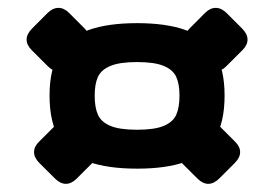

<svg xmlns="http://www.w3.org/2000/svg" viewBox="-20 -522 688 482"><path d="M104.4 -282.2Q104.4 -350 129.8 -390Q155.2 -430 203.2 -446.9Q251.3 -463.9 324.1 -463.9Q397 -463.9 445 -446.9Q493.1 -430 518.5 -390Q543.8 -350 543.8 -282.2Q543.8 -213.3 518.6 -172.9Q493.3 -132.5 445.2 -115.6Q397.2 -98.6 324.1 -98.6Q251.1 -98.6 203 -115.6Q155 -132.5 129.7 -172.9Q104.4 -213.3 104.4 -282.2ZM324.1 -366.2Q280.1 -366.2 257 -356.4Q233.9 -346.7 225.8 -328.8Q217.7 -310.9 217.7 -282.2Q217.7 -252.3 225.8 -234.1Q233.9 -215.8 256.9 -206.1Q279.9 -196.3 324.1 -196.3Q368.4 -196.3 391.4 -206.1Q414.4 -215.8 422.5 -234.1Q430.6 -252.3 430.6 -282.2Q430.6 -310.9 422.5 -328.8Q414.4 -346.7 391.3 -356.4Q368.2 -366.2 324.1 -366.2ZM153.1 -489.9 193.5 -449.4Q206.2 -436.3 206 -422.4Q205.7 -408.5 192.3 -395.1L154 -356.6Q140.6 -343.2 126.6 -343Q112.6 -342.9 100 -355.8L59.5 -396.3Q46.7 -409.1 46.8 -422.9Q47 -436.6 60.4 -450.3L98.8 -488.8Q112 -502 126.2 -502.2Q140.3 -502.5 153.1 -489.9ZM212.4 -113.4 171.9 -73Q158.8 -60.3 144.9 -60.5Q131 -60.8 117.6 -74.2L79.1 -112.5Q65.6 -125.9 65.5 -139.9Q65.3 -153.9 78.2 -166.5L118.8 -207Q131.5 -219.8 145.3 -219.7Q159.1 -219.5 172.8 -206.2L211.2 -167.7Q224.4 -154.5 224.7 -140.3Q225 -126.2 212.4 -113.4ZM587.9 -450.3Q601.3 -436.6 601.4 -422.9Q601.6 -409.1 588.8 -396.3L548.2 -355.8Q535.6 -342.9 521.6 -343Q507.6 -343.2 494.2 -356.6L456 -395.1Q442.6 -408.5 442.3 -422.4Q442 -436.3 454.8 -449.4L495.1 -489.9Q507.9 -502.5 522.1 -502.2Q536.2 -502 549.4 -488.8ZM475.5 -206.2Q489.2 -219.5 502.9 -219.7Q516.7 -219.8 529.5 -207L570 -166.5Q582.9 -153.9 582.8 -139.9Q582.6 -125.9 569.1 -112.5L530.7 -74.2Q517.3 -60.8 503.4 -60.5Q489.5 -60.3 476.4 -73L435.8 -113.4Q423.2 -126.2 423.5 -140.3Q423.8 -154.5 437 -167.7Z"/></svg>

Font: Gyrochrome
Style: Regular
Weight: 400
Designer: David Moles
Foundry: David Moles
Version: Version 1.005;Glyphs 3.2.3 (3260)